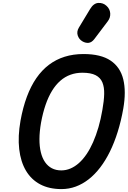

<svg xmlns="http://www.w3.org/2000/svg" viewBox="-20 -1300 878 1320"><path d="M402.5 0Q318 0 256.5 -32.5Q195 -65 158.5 -126.5Q122 -188 112 -275Q102 -362 121 -470.5Q137.5 -561.5 164.8 -634.8Q192 -708 230 -763Q268 -818 316.8 -854.8Q365.5 -891.5 424.8 -910Q484 -928.5 554 -928.5Q673.5 -928.5 740.2 -883.5Q807 -838.5 827.5 -754.5Q848 -670.5 827.5 -553Q812.5 -468 789.2 -393.8Q766 -319.5 735.8 -258Q705.5 -196.5 668.8 -148.5Q632 -100.5 589.8 -67.5Q547.5 -34.5 500.5 -17.2Q453.5 0 402.5 0ZM401.5 -128.5Q434 -128.5 464.5 -141.5Q495 -154.5 522.8 -179.2Q550.5 -204 575 -240Q599.5 -276 620 -322.5Q640.5 -369 656.8 -424.8Q673 -480.5 684 -545Q695 -606 696.2 -653.2Q697.5 -700.5 684 -733.2Q670.5 -766 637.5 -783Q604.5 -800 546.5 -800Q502.5 -800 464.5 -786.2Q426.5 -772.5 394.8 -744.8Q363 -717 337.8 -675.8Q312.5 -634.5 293.5 -579.5Q274.5 -524.5 262 -456Q251.5 -395 251.2 -344Q251 -293 260.8 -253Q270.5 -213 289.8 -185.2Q309 -157.5 337 -143Q365 -128.5 401.5 -128.5ZM545.5 -1016.5Q522.5 -1030.5 514.2 -1056.8Q506 -1083 522.5 -1110.5L599.5 -1238Q623.5 -1278 656.2 -1279.8Q689 -1281.5 712 -1260Q735.5 -1239 737.8 -1209Q740 -1179 721.5 -1154.5L629 -1032Q610.5 -1007.5 588.8 -1005.5Q567 -1003.5 545.5 -1016.5Z"/></svg>

Font: Edu AU VIC WA NT Pre
Style: Bold
Weight: 700
Designer: Tina and Corey Anderson, Eben Sorkin, Mirko Velimirovic
Foundry: Google for Education
Version: Version 1.001